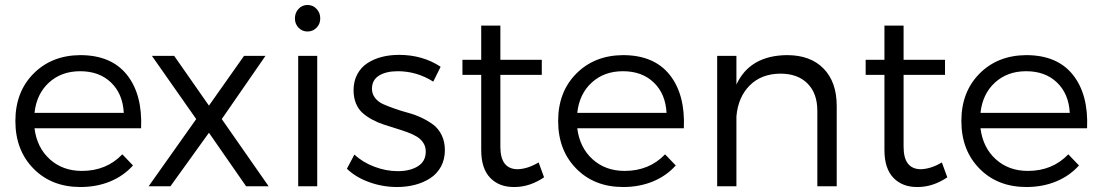

<svg xmlns="http://www.w3.org/2000/svg" viewBox="-20 -751 4441 774"><path d="M303.2 -528.8Q428.2 -528.8 491.5 -449.7Q554.7 -370.6 548.8 -233.9H119.1Q128.9 -155.8 180.9 -108.9Q232.9 -62 310.1 -62Q409.2 -62 473.1 -128.9L516.1 -84Q478.5 -42 424.1 -19.5Q369.6 2.9 304.2 2.9Q188 2.9 115 -71.3Q42 -145.5 42 -263.2Q42 -380.4 115 -454.1Q188 -527.8 303.2 -528.8ZM119.1 -295.9H479Q475.1 -372.6 427.7 -418.2Q380.4 -463.9 303.2 -463.9Q227.5 -463.9 177.5 -418.2Q127.4 -372.6 119.1 -295.9Z M592.3 -525.9H682.1L822.3 -325.2L963.9 -525.9H1050.3L874 -271L1063 0H972.2L822.3 -215.8L667 0H579.1L771 -271Z M1271 -676.8Q1271 -654.3 1256.1 -639.2Q1241.2 -624 1219.7 -624Q1198.2 -624 1183.6 -639.2Q1168.9 -654.3 1168.9 -676.8Q1168.9 -699.7 1183.6 -715.3Q1198.2 -731 1219.7 -731Q1241.2 -731 1256.1 -715.3Q1271 -699.7 1271 -676.8ZM1182.1 -525.9H1258.8V0H1182.1Z M1726.6 -421.9Q1660.2 -463.9 1583.5 -463.9Q1536.6 -463.9 1508.1 -446.3Q1479.5 -428.7 1479.5 -393.1Q1479.5 -372.1 1492.2 -356Q1504.9 -339.8 1525.4 -330.8Q1545.9 -321.8 1572.5 -312.5Q1599.1 -303.2 1626.5 -295.9Q1653.8 -288.6 1680.4 -275.9Q1707 -263.2 1727.5 -247.6Q1748 -231.9 1760.7 -205.8Q1773.4 -179.7 1773.4 -146Q1773.4 -108.4 1757.6 -79.3Q1741.7 -50.3 1714.6 -32.7Q1687.5 -15.1 1653.6 -6.1Q1619.6 2.9 1580.6 2.9Q1522.9 2.9 1469 -16.4Q1415 -35.6 1378.4 -70.8L1408.7 -127.9Q1441.9 -96.7 1489.3 -78.9Q1536.6 -61 1583.5 -61Q1632.8 -61 1664.3 -80.6Q1695.8 -100.1 1696.3 -138.2Q1696.8 -158.7 1687 -174.3Q1677.2 -189.9 1660.6 -200Q1644 -210 1622.1 -218Q1600.1 -226.1 1575.9 -233.4Q1551.8 -240.7 1527.3 -248.8Q1502.9 -256.8 1481 -268.6Q1459 -280.3 1441.9 -295.4Q1424.8 -310.5 1415 -334Q1405.3 -357.4 1405.3 -387.2Q1405.3 -423.3 1420.2 -451.4Q1435.1 -479.5 1460.9 -496.3Q1486.8 -513.2 1519 -521.5Q1551.3 -529.8 1588.4 -529.8Q1683.6 -529.8 1756.3 -481.9Z M2151.4 -96.2 2173.3 -36.1Q2115.2 2.9 2054.2 2.9Q1993.2 3.9 1956.5 -33.7Q1919.9 -71.3 1919.9 -146V-449.2H1844.2V-509.8H1919.9V-647.9H1997.1V-509.8H2164.1V-449.2H1997.1V-159.2Q1997.1 -68.8 2067.4 -68.8Q2107.9 -70.3 2151.4 -96.2Z M2491.2 -528.8Q2616.2 -528.8 2679.4 -449.7Q2742.7 -370.6 2736.8 -233.9H2307.1Q2316.9 -155.8 2368.9 -108.9Q2420.9 -62 2498 -62Q2597.2 -62 2661.1 -128.9L2704.1 -84Q2666.5 -42 2612.1 -19.5Q2557.6 2.9 2492.2 2.9Q2376 2.9 2303 -71.3Q2230 -145.5 2230 -263.2Q2230 -380.4 2303 -454.1Q2376 -527.8 2491.2 -528.8ZM2307.1 -295.9H2667Q2663.1 -372.6 2615.7 -418.2Q2568.4 -463.9 2491.2 -463.9Q2415.5 -463.9 2365.5 -418.2Q2315.4 -372.6 2307.1 -295.9Z M3152.8 -528.8Q3247.1 -528.8 3300 -474.6Q3353 -420.4 3353 -324.2V0H3274.9V-304.2Q3274.9 -374.5 3235.4 -414.3Q3195.8 -454.1 3126 -454.1Q3049.3 -453.6 3002.4 -406.7Q2955.6 -359.9 2948.7 -282.2V0H2871.1V-525.9H2948.7V-410.2Q3002.9 -527.3 3152.8 -528.8Z M3776.9 -96.2 3798.8 -36.1Q3740.7 2.9 3679.7 2.9Q3618.7 3.9 3582 -33.7Q3545.4 -71.3 3545.4 -146V-449.2H3469.7V-509.8H3545.4V-647.9H3622.6V-509.8H3789.6V-449.2H3622.6V-159.2Q3622.6 -68.8 3692.9 -68.8Q3733.4 -70.3 3776.9 -96.2Z M4116.7 -528.8Q4241.7 -528.8 4304.9 -449.7Q4368.2 -370.6 4362.3 -233.9H3932.6Q3942.4 -155.8 3994.4 -108.9Q4046.4 -62 4123.5 -62Q4222.7 -62 4286.6 -128.9L4329.6 -84Q4292 -42 4237.5 -19.5Q4183.1 2.9 4117.7 2.9Q4001.5 2.9 3928.5 -71.3Q3855.5 -145.5 3855.5 -263.2Q3855.5 -380.4 3928.5 -454.1Q4001.5 -527.8 4116.7 -528.8ZM3932.6 -295.9H4292.5Q4288.6 -372.6 4241.2 -418.2Q4193.8 -463.9 4116.7 -463.9Q4041 -463.9 3991 -418.2Q3940.9 -372.6 3932.6 -295.9Z"/></svg>

Font: Montserrat-Arabic Light
Style: Regular
Weight: 300
Designer: Mohamed Gaber
Foundry: Kief Type Foundry
Version: Version 5.008;PS 005.008;hotconv 1.0.88;makeotf.lib2.5.64775